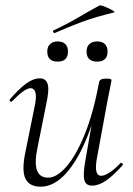

<svg xmlns="http://www.w3.org/2000/svg" viewBox="-20 -690 502 723"><path d="M133 13Q90 13 75.5 -18Q61 -49 76 -119L112 -297Q118 -328 113 -343Q108 -358 95 -358Q84 -358 66 -345Q48 -332 26 -309Q22 -305 18 -309Q14 -313 18 -317Q51 -355 78 -375Q105 -395 130 -395Q153 -395 159.5 -373.5Q166 -352 154 -297L122 -138Q109 -78 119 -49.5Q129 -21 161 -21Q194 -21 230.5 -63Q267 -105 299.5 -185.5Q332 -266 353 -380L364 -379Q344 -263 308.5 -174.5Q273 -86 228 -36.5Q183 13 133 13ZM326 9Q303 9 297.5 -12.5Q292 -34 302 -89L353 -380Q355 -394 379 -394Q392 -394 396 -392.5Q400 -391 400 -388Q400 -385 395 -361.5Q390 -338 385 -312L344 -89Q334 -28 361 -28Q373 -28 392 -40Q411 -52 433 -75Q436 -79 440.5 -74.5Q445 -70 441 -67Q407 -29 379.5 -10Q352 9 326 9ZM346 -458Q306 -458 306 -496Q306 -514 316.5 -524Q327 -534 346 -534Q365 -534 375 -524Q385 -514 385 -496Q385 -458 346 -458ZM197 -458Q158 -458 158 -496Q158 -514 168.5 -524Q179 -534 197 -534Q216 -534 226 -524Q236 -514 236 -496Q236 -458 197 -458ZM187 -566Q183 -564 180.5 -569.5Q178 -575 182 -576Q232 -599 272.5 -623Q313 -647 354 -669Q357 -671 367.5 -667.5Q378 -664 389.5 -658.5Q401 -653 407.5 -648.5Q414 -644 409 -643Q342 -627 290 -608Q238 -589 187 -566Z"/></svg>

Font: Cormorant Infant Light
Style: Italic
Weight: 300
Italic angle: -10°
Designer: Christian Thalmann (Catharsis Fonts)
Foundry: Catharsis Fonts
Version: Version 4.001